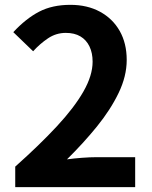

<svg xmlns="http://www.w3.org/2000/svg" viewBox="-20 -774 630 794"><path d="M43 0V-85Q144 -175 215.5 -252Q287 -329 325 -395.5Q363 -462 363 -519Q363 -555 350 -582Q337 -609 312.5 -623.5Q288 -638 252 -638Q212 -638 178.5 -615.5Q145 -593 117 -562L35 -641Q87 -697 141.5 -725.5Q196 -754 271 -754Q341 -754 393.5 -725.5Q446 -697 475 -646Q504 -595 504 -526Q504 -459 470.5 -389.5Q437 -320 381 -251Q325 -182 257 -115Q286 -119 319.5 -121.5Q353 -124 379 -124H539V0Z"/></svg>

Font: Noto Sans KR Thin
Style: Bold
Weight: 700
Version: Version 2.004-H2;hotconv 1.0.118;makeotfexe 2.5.65603